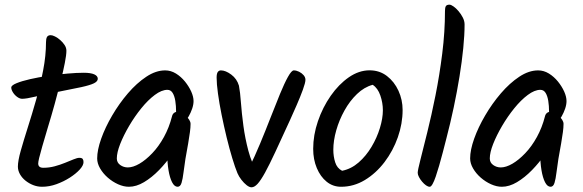

<svg xmlns="http://www.w3.org/2000/svg" viewBox="-20 -811 2485 818"><path d="M262.9 -594.7Q262.9 -577.2 256.2 -542.9Q249.5 -508.6 238.3 -463.7Q227 -418.9 213 -368.1Q199 -317.4 183.7 -267.6Q168.9 -218.4 159.9 -186.7Q150.9 -155 146.8 -138.1Q142.8 -121.2 142.8 -114.5Q142.8 -96.2 164.5 -96.2Q189.3 -96.2 212.9 -102.5Q236.5 -108.9 257.3 -117.4Q278 -125.9 293.6 -132.2Q309.2 -138.6 317.9 -138.6Q328.7 -138.6 332.3 -133.8Q335.8 -129.1 335.8 -120.3Q335.8 -106.5 319.9 -88.9Q304 -71.3 277.6 -54.3Q251.2 -37.4 220.5 -26.3Q189.9 -15.3 159.3 -15.3Q139.8 -15.3 121.7 -22.3Q103.7 -29.3 88.7 -41.3Q73.8 -53.2 65 -68.9Q56.2 -84.7 56.2 -101.1Q56.2 -125.7 68.4 -168.9Q80.6 -212 98.4 -268Q116.3 -324 134 -386.2Q151.6 -448.4 163.8 -511.2Q176 -573.9 176 -631.1Q176 -645.7 180.2 -653.4Q184.4 -661.1 196.2 -661.1Q203.3 -661.1 214.3 -655.7Q225.3 -650.3 236.5 -640.5Q247.7 -630.7 255.3 -619.1Q262.9 -607.5 262.9 -594.7ZM336.6 -501Q366.2 -501 381.4 -494.3Q396.6 -487.5 396.6 -475.4Q396.6 -464.3 380.4 -456.2Q364.1 -448.1 326.4 -439.8Q288.7 -431.6 225.2 -419.3Q166.2 -408 129 -399Q91.9 -390.1 74.2 -390.1Q64.4 -390.1 53.5 -397.9Q42.5 -405.7 35.3 -417.2Q28 -428.7 28 -438.2Q28 -447.2 50.2 -456.4Q72.3 -465.6 108.2 -473.8Q144 -482 185.8 -488Q227.7 -494 267.3 -497.5Q307 -501 336.6 -501Z M804.6 -380.4Q804.6 -365.3 798.7 -348Q792.7 -330.6 784.1 -315.6Q775.5 -300.5 766.4 -290.9Q757.2 -281.2 751.5 -281.2Q739.4 -281.2 734.8 -294.5Q730.2 -307.8 730.2 -335.5Q730.2 -360.3 726.8 -381.5Q723.3 -402.7 715.3 -415.5Q707.2 -428.3 693.3 -428.3Q668.6 -428.3 639.5 -406.5Q610.3 -384.7 582.1 -349.8Q553.8 -314.9 530.2 -274.7Q506.6 -234.5 492.1 -197.8Q477.7 -161.1 477.7 -136Q477.7 -118.3 492.2 -108Q506.7 -97.7 524.5 -97.7Q546.7 -97.7 573.9 -113.4Q601 -129.2 628.6 -158.1Q656.2 -186.9 678.4 -227.2Q700.6 -267.4 712.9 -315.7Q714.9 -324.7 721.6 -330Q728.2 -335.2 739.3 -335.2Q745.3 -335.2 753.9 -330.3Q762.6 -325.4 771.6 -317.5Q780.6 -309.5 786.3 -300.4Q791.9 -291.3 791.9 -283.3Q791.9 -268.3 789.2 -248.2Q786.5 -228.2 781.8 -200.6Q777 -173 770 -134Q765 -103 761.8 -76Q758.6 -49 753.5 -32.1Q748.4 -15.3 736.7 -15.3Q723 -15.3 713.1 -34.6Q703.2 -54 697.9 -86Q692.5 -118.1 692.5 -158.1Q692.5 -180.5 697 -202.6Q701.4 -224.7 711.7 -245L752.5 -224.9Q738.7 -191.8 713.8 -155.2Q688.9 -118.5 657.9 -86.7Q626.9 -54.8 593.7 -35Q560.6 -15.3 529.2 -15.3Q506.9 -15.3 483 -26Q459.2 -36.7 439 -54.4Q418.7 -72.2 406.4 -93.6Q394 -115 394 -136Q394 -171.8 411.1 -220.1Q428.3 -268.4 458 -319.1Q487.6 -369.8 525 -413.4Q562.4 -457 603.2 -484Q643.9 -511.1 683.8 -511.1Q707.7 -511.1 729.5 -497.8Q751.2 -484.4 768.1 -463.6Q784.9 -442.7 794.8 -420.7Q804.6 -398.6 804.6 -380.4Z M1077.9 -73.5 1041.2 -95.6Q1064.9 -143.3 1088.2 -199.3Q1111.5 -255.2 1132.8 -310.2Q1154.1 -365.1 1172.9 -410.7Q1191.7 -456.4 1206.9 -483.7Q1222.2 -511.1 1231.7 -511.1Q1242.5 -511.1 1254 -505.5Q1265.4 -499.9 1273.4 -490.8Q1281.3 -481.7 1281.3 -471Q1281.3 -458.9 1270.3 -428.6Q1259.3 -398.3 1243.9 -363.1Q1228.4 -328 1215.4 -299Q1178.6 -218.5 1153.1 -163.8Q1127.6 -109 1109.3 -75.7Q1090.9 -42.4 1077.4 -27.7Q1063.9 -13 1051.5 -13Q1042.5 -13 1030.9 -22Q1019.3 -31 1008.5 -45Q997.7 -59 991.7 -73Q981.7 -97 969.5 -137.3Q957.3 -177.5 945.6 -225.5Q934 -273.4 924.1 -322.2Q914.3 -370.9 908.6 -412.5Q902.9 -454.1 902.9 -480.5Q902.9 -497.3 907.8 -504.2Q912.7 -511.1 921.2 -511.1Q941.1 -511.1 965.3 -493.2Q989.4 -475.3 998 -445.9Q1003.2 -419.1 1006.5 -373.8Q1009.8 -328.4 1017 -274.9Q1024.2 -221.4 1038.2 -168.5Q1052.3 -115.5 1077.9 -73.5Z M1695.3 -342.6Q1695.3 -284.2 1675 -226.3Q1654.6 -168.4 1618.3 -120.5Q1581.9 -72.7 1534.5 -44Q1487.1 -15.3 1433 -15.3Q1398.3 -15.3 1371.7 -36.8Q1345.1 -58.3 1329.7 -95Q1314.3 -131.7 1314.3 -176.7Q1314.3 -235.5 1334.5 -294.6Q1354.7 -353.7 1389 -402.9Q1423.4 -452.1 1466.3 -481.8Q1509.3 -511.4 1554.4 -511.4Q1597 -511.4 1628.5 -487.2Q1660 -463 1677.7 -424.3Q1695.3 -385.6 1695.3 -342.6ZM1567.8 -449.7Q1531.5 -439.9 1500.9 -410.4Q1470.2 -381 1447.7 -340.4Q1425.1 -299.9 1412.6 -255.9Q1400.1 -211.9 1400.1 -172.9Q1400.1 -144.7 1408 -119.6Q1415.8 -94.4 1437.5 -83.4Q1476.3 -91.2 1508.1 -119Q1539.9 -146.8 1562.9 -185.5Q1586 -224.2 1598.6 -265.7Q1611.2 -307.2 1611.2 -341.3Q1611.2 -372.7 1600.4 -404.2Q1589.6 -435.6 1567.8 -449.7Z M1881.3 -219.3Q1873.9 -190.3 1866.3 -161.1Q1858.7 -131.9 1851.1 -105.7Q1843.5 -79.5 1836.5 -59Q1829.5 -38.5 1822.9 -26.9Q1816.3 -15.3 1810.8 -15.3Q1803.7 -15.3 1795.1 -21.3Q1786.4 -27.4 1778.3 -37.1Q1770.1 -46.7 1764.9 -56.9Q1759.6 -67 1759.6 -74.8Q1759.6 -85.4 1771.3 -131.2Q1782.9 -177.1 1800.4 -247.3Q1817.9 -317.5 1835.2 -403.7Q1852.5 -490 1864.1 -582.7Q1875.8 -675.4 1875.8 -764.7Q1875.8 -778.3 1879.5 -784.7Q1883.3 -791.1 1895 -791.1Q1901.5 -791.1 1912.1 -783.6Q1922.8 -776.2 1933.4 -763.7Q1944.1 -751.2 1951.7 -736.4Q1959.3 -721.5 1959.3 -706.7Q1959.3 -662.7 1953.7 -605.9Q1948.1 -549.2 1937.7 -485Q1927.3 -420.8 1913 -353.3Q1898.7 -285.7 1881.3 -219.3Z M2393.6 -380.4Q2393.6 -365.3 2387.7 -348Q2381.7 -330.6 2373.1 -315.6Q2364.5 -300.5 2355.4 -290.9Q2346.2 -281.2 2340.5 -281.2Q2328.4 -281.2 2323.8 -294.5Q2319.2 -307.8 2319.2 -335.5Q2319.2 -360.3 2315.8 -381.5Q2312.3 -402.7 2304.3 -415.5Q2296.2 -428.3 2282.3 -428.3Q2257.6 -428.3 2228.5 -406.5Q2199.3 -384.7 2171.1 -349.8Q2142.8 -314.9 2119.2 -274.7Q2095.6 -234.5 2081.1 -197.8Q2066.7 -161.1 2066.7 -136Q2066.7 -118.3 2081.2 -108Q2095.7 -97.7 2113.5 -97.7Q2135.7 -97.7 2162.9 -113.4Q2190 -129.2 2217.6 -158.1Q2245.2 -186.9 2267.4 -227.2Q2289.6 -267.4 2301.9 -315.7Q2303.9 -324.7 2310.6 -330Q2317.2 -335.2 2328.3 -335.2Q2334.3 -335.2 2342.9 -330.3Q2351.6 -325.4 2360.6 -317.5Q2369.6 -309.5 2375.3 -300.4Q2380.9 -291.3 2380.9 -283.3Q2380.9 -268.3 2378.2 -248.2Q2375.5 -228.2 2370.8 -200.6Q2366 -173 2359 -134Q2354 -103 2350.8 -76Q2347.6 -49 2342.5 -32.1Q2337.4 -15.3 2325.7 -15.3Q2312 -15.3 2302.1 -34.6Q2292.2 -54 2286.9 -86Q2281.5 -118.1 2281.5 -158.1Q2281.5 -180.5 2286 -202.6Q2290.4 -224.7 2300.7 -245L2341.5 -224.9Q2327.7 -191.8 2302.8 -155.2Q2277.9 -118.5 2246.9 -86.7Q2215.9 -54.8 2182.7 -35Q2149.6 -15.3 2118.2 -15.3Q2095.9 -15.3 2072 -26Q2048.2 -36.7 2028 -54.4Q2007.7 -72.2 1995.4 -93.6Q1983 -115 1983 -136Q1983 -171.8 2000.1 -220.1Q2017.3 -268.4 2047 -319.1Q2076.6 -369.8 2114 -413.4Q2151.4 -457 2192.2 -484Q2232.9 -511.1 2272.8 -511.1Q2296.7 -511.1 2318.5 -497.8Q2340.2 -484.4 2357.1 -463.6Q2373.9 -442.7 2383.8 -420.7Q2393.6 -398.6 2393.6 -380.4Z"/></svg>

Font: Kalam Variable Light
Style: Regular
Weight: 300
Designer: Lipi Raval, Jonny Pinhorn
Foundry: Indian Type Foundry
Version: Version 3.000